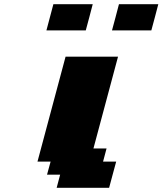

<svg xmlns="http://www.w3.org/2000/svg" viewBox="-20 -895 774 915"><path d="M250 0H500Q505.9 -21 516.8 -62.5Q527.8 -104 533.7 -125H471.2L487.8 -187.5H425.3L542.5 -625H292.5Q270 -542 225.6 -375Q181.2 -208 158.7 -125H221.2L204.1 -62.5H266.6ZM513.7 -750H701.2Q707 -771 718 -812.5Q729 -854 734.4 -875H546.9Q541.5 -854 530.5 -812.5Q519.5 -771 513.7 -750ZM201.2 -750H388.7Q394.5 -771 405.5 -812.5Q416.5 -854 421.9 -875H234.4Q229 -854 217.8 -812.5Q206.5 -771 201.2 -750Z"/></svg>

Font: Faithful 32x
Style: BoldOblique
Weight: 400
Foundry: Faithful Resource Pack
Version: Version 1.0; January 27, 2023